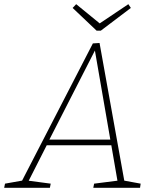

<svg xmlns="http://www.w3.org/2000/svg" viewBox="-55 -900 739 920"><path d="M542 -26 532 -36 619 -20 616 0H392L396 -20L514 -35L509 -27L477 -212L484 -204H161L173 -212L79 -27L75 -35L188 -20L184 0H-35L-31 -20L59 -36L47 -27L390 -692L422 -694ZM178 -224 174 -231H481L475 -223L398 -668H405ZM560 -880 572 -862 428 -753H408L293 -862L310 -880L430 -782H414Z"/></svg>

Font: Bitter Thin ExtraLight
Style: Italic
Weight: 250
Italic angle: -9°
Version: Version 2.002